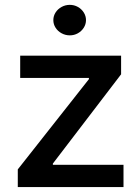

<svg xmlns="http://www.w3.org/2000/svg" viewBox="-20 -755 564 775"><path d="M51.8 -71.3 338.9 -435.5V-440.4H61.5V-530.3H468.8V-455.1L193.4 -94.7V-89.8H478.5V0H51.8ZM195.3 -673.8Q195.3 -690.4 204.3 -704.6Q213.4 -718.8 228.8 -727.1Q244.1 -735.4 261.7 -735.4Q279.3 -735.4 294.2 -727.1Q309.1 -718.8 318.1 -704.6Q327.1 -690.4 327.1 -673.8Q327.1 -657.2 318.1 -643.1Q309.1 -628.9 294.2 -620.6Q279.3 -612.3 261.7 -612.3Q244.1 -612.3 228.8 -620.6Q213.4 -628.9 204.3 -643.1Q195.3 -657.2 195.3 -673.8Z"/></svg>

Font: Pretendard Std Medium
Style: Regular
Weight: 500
Designer: Base glyphs from Inter by Rasmus Andersson; Hangeul glyphs from Noto Sans CJK(Source Han Sans) by Jang Soo-young and Kan
Foundry: Kil Hyung-jin
Version: Version 1.309